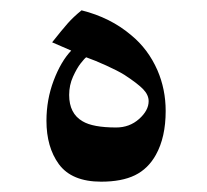

<svg xmlns="http://www.w3.org/2000/svg" viewBox="-20 -347 401 372"><path d="M282 -47Q267 -20 241.5 -7.5Q216 5 176 5Q119 5 94 -29Q70 -62 70 -113Q70 -154 84 -191Q98 -228 118 -249L81 -265Q100 -289 111 -301.5Q122 -314 138 -327Q194 -313 234 -279Q267 -252 285 -211Q301 -174 301 -132Q301 -81 282 -47ZM147 -236Q144 -234 136.5 -224.5Q129 -215 121.5 -198.5Q114 -182 114 -163Q114 -127 140 -112Q160 -100 205 -100Q231 -100 249.5 -116.5Q268 -133 268 -151Q268 -163 257.5 -174Q247 -185 221 -202Q208 -210 186 -220Q164 -230 147 -236Z"/></svg>

Font: Mirza
Style: Regular
Weight: 400
Designer: Arabic design by Kourosh Beigpour, Latin design by Eduardo Tunni, engineering by Lasse Fister
Version: Version 1.0010g